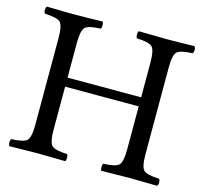

<svg xmlns="http://www.w3.org/2000/svg" viewBox="-96 -754 913 862"><g transform="rotate(15 360.5 -322.5)"><path d="M618 -122Q618 -62 633.5 -47.5Q649 -33 705 -31Q710 -26 710 -14Q710 -3 705 2Q617 0 576 0Q536 0 446 2Q442 -2 442 -14Q442 -27 446 -31Q502 -33 517.5 -47.5Q533 -62 533 -122V-321H191V-122Q191 -62 206.5 -47.5Q222 -33 278 -31Q282 -27 282 -14Q282 -2 278 2Q190 0 149 0Q107 0 19 2Q14 -3 14 -14Q14 -26 19 -31Q75 -33 90.5 -47.5Q106 -62 106 -122V-523Q106 -583 90.5 -597.5Q75 -612 19 -614Q14 -619 14 -630Q14 -642 19 -647Q95 -645 148 -645Q202 -645 278 -647Q282 -643 282 -630Q282 -618 278 -614Q222 -612 206.5 -597.5Q191 -583 191 -523V-363H533V-523Q533 -583 517.5 -597.5Q502 -612 446 -614Q442 -618 442 -630Q442 -643 446 -647Q534 -645 575 -645Q623 -645 705 -647Q710 -642 710 -630Q710 -619 705 -614Q649 -612 633.5 -597.5Q618 -583 618 -523Z"/></g></svg>

Font: Fedorovsk Unicode
Style: Medium
Weight: 500
Designer: Aleksandr Andreev and Nikita Simmons
Version: Version 3.2